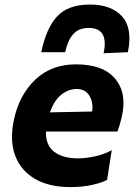

<svg xmlns="http://www.w3.org/2000/svg" viewBox="-20 -788 574 822"><path d="M281 13Q191 13 130.5 -21.8Q70 -56.5 45.5 -120.5Q21 -184.5 39 -272.5Q61.5 -381 130.8 -446.8Q200 -512.5 305 -512.5Q422.5 -512.5 474 -449.8Q525.5 -387 500.5 -284Q492.5 -251 483 -225H177Q174.5 -167 211.8 -138.5Q249 -110 313.5 -110Q345.5 -110 385.8 -118.5Q426 -127 458.5 -145L438.5 -18Q418.5 -6.5 376.2 3.2Q334 13 281 13ZM308 -407Q274 -407 243 -383Q212 -359 194 -307L374.5 -310.5Q380 -350 362.5 -378.5Q345 -407 308 -407ZM423.5 -560Q447 -668.5 359.5 -668.5Q317 -668.5 293.2 -641.5Q269.5 -614.5 259 -564.5H156.5Q178.5 -669 225.5 -718.8Q272.5 -768.5 365.5 -768.5Q457 -768.5 502.8 -717.5Q548.5 -666.5 527.5 -564.5Z"/></svg>

Font: Commissioner
Style: Bold Italic
Weight: 700
Italic angle: -12°
Designer: Kostas Bartsokas
Foundry: Kostas Bartsokas
Version: Version 1.000; ttfautohint (v1.8.3)